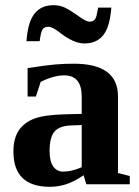

<svg xmlns="http://www.w3.org/2000/svg" viewBox="-20 -717 540 747"><path d="M266.6 -469.2Q439 -469.2 439 -342.3V-43.9L484.9 -32.2V0H315.9L305.2 -35.2Q267.1 -9.3 236.3 0.2Q205.6 9.8 174.3 9.8Q32.2 9.8 32.2 -127Q32.2 -178.7 53.2 -209.7Q74.2 -240.7 113.8 -255.6Q153.3 -270.5 238.3 -272.5L297.9 -273.9V-340.8Q297.9 -423.8 230 -423.8Q189 -423.8 138.2 -398.4L119.6 -341.3H87.4V-452.1Q161.1 -463.4 195.8 -466.3Q230.5 -469.2 266.6 -469.2ZM297.9 -230.5 256.8 -229Q209.5 -227.1 191.2 -204.1Q172.9 -181.2 172.9 -129.9Q172.9 -88.4 187.5 -68.8Q202.1 -49.3 225.6 -49.3Q258.8 -49.3 297.9 -66.4ZM308.1 -547.9Q266.6 -547.9 211.9 -590.8Q184.1 -612.8 168 -612.8Q151.4 -612.8 145 -601.8Q138.7 -590.8 134.3 -556.6H83Q88.4 -631.8 114.5 -664.3Q140.6 -696.8 188 -696.8Q211.9 -696.8 231.2 -688Q250.5 -679.2 284.7 -654.8Q314.5 -632.8 328.1 -632.8Q337.4 -632.8 343 -636Q348.6 -639.2 352.3 -646.5Q356 -653.8 361.8 -687.5H413.1Q407.7 -613.3 382.1 -580.6Q356.4 -547.9 308.1 -547.9Z"/></svg>

Font: Liberation Serif
Style: Bold
Weight: 700
Designer: Steve Matteson
Foundry: Ascender Corporation
Version: Version 2.1.5